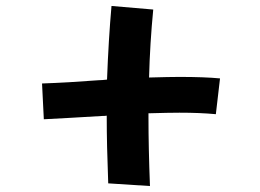

<svg xmlns="http://www.w3.org/2000/svg" viewBox="-20 -623 873 644"><path d="M718 -360 704 -240Q651 -245 582 -245Q548 -245 478 -243V-230Q478 -129 483 1L343 -8Q338 -138 338 -230V-235Q332 -234 322 -234Q207 -227 127 -223L121 -343Q208 -346 312 -354Q321 -354 339 -356Q344 -490 354 -603L494 -591Q483 -478 480 -363Q550 -365 582 -365Q666 -365 718 -360Z"/></svg>

Font: Boogaloo
Style: Regular
Weight: 400
Designer: John Vargas Beltran
Foundry: John Vargas Beltran
Version: Version 1.001